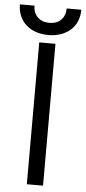

<svg xmlns="http://www.w3.org/2000/svg" viewBox="-70 -911 422 944"><g transform="rotate(5 140.5 -439.0)"><path d="M100 0H180V-700H100ZM-11 -878Q-11 -846.7 0 -821.4Q11 -796 30.5 -778Q50 -760 78.5 -750Q107 -740 141.3 -740Q175.6 -740 203.3 -750Q231 -760 251 -778Q271 -796 281.5 -821.4Q292 -846.7 292 -878H220Q220 -843 198.6 -821.5Q177.2 -800 141.1 -800Q105 -800 83 -821.5Q61 -843 61 -878Z"/></g></svg>

Font: Fixel Variable
Style: Regular
Weight: 100
Width: 3
Designer: AlfaBravo + MacPaw
Foundry: Kyrylo Tkachov, Marchela Mozhyna, Serhii Makarenko, Maria Weinstein, Zakhar Kryvoshyya
Version: Version 1.211